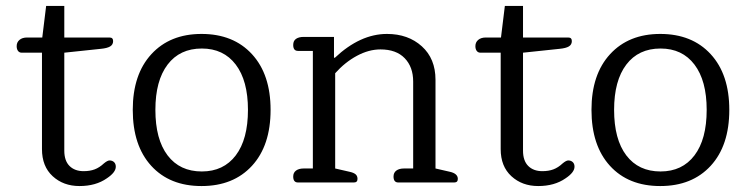

<svg xmlns="http://www.w3.org/2000/svg" viewBox="-20 -613 2510 645"><path d="M121 -112V-436H53Q45 -436 40.5 -442Q36 -448 36 -458Q36 -471 45.5 -479Q55 -487 71 -487H122L135 -593H196V-487H348Q360 -487 360 -475Q360 -463 350 -457Q340 -451 319 -449L196 -436V-107Q196 -73 213.5 -55.5Q231 -38 261 -38Q282 -38 298 -44Q314 -50 329 -64Q341 -74 348 -74Q357 -74 363 -68.5Q369 -63 369 -53Q369 -34 339 -14Q302 12 247 12Q193 12 157 -21Q121 -54 121 -112Z M426 -244Q426 -363 488.5 -431Q551 -499 657 -499Q764 -499 826.5 -431Q889 -363 889 -244Q889 -124 826.5 -56Q764 12 657 12Q550 12 488 -56Q426 -124 426 -244ZM813 -244Q813 -342 772 -396Q731 -450 658 -450Q584 -450 543 -396Q502 -342 502 -244Q502 -145 543 -91Q584 -37 658 -37Q731 -37 772 -91Q813 -145 813 -244Z M965 -20Q965 -33 974.5 -40Q984 -47 1000 -47H1031V-442H981Q965 -442 965 -462Q965 -476 974.5 -482.5Q984 -489 1000 -489H1102V-419H1105Q1190 -499 1280 -499Q1351 -499 1397 -457.5Q1443 -416 1443 -345V-47L1491 -36Q1518 -30 1518 -12Q1518 0 1506 0H1318Q1302 0 1302 -20Q1302 -33 1311.5 -40Q1321 -47 1337 -47H1368V-339Q1368 -388 1339.5 -417.5Q1311 -447 1258 -447Q1219 -447 1179 -425.5Q1139 -404 1106 -367V-47L1154 -36Q1168 -33 1174.5 -27.5Q1181 -22 1181 -12Q1181 0 1169 0H981Q965 0 965 -20Z M1662 -112V-436H1594Q1586 -436 1581.5 -442Q1577 -448 1577 -458Q1577 -471 1586.5 -479Q1596 -487 1612 -487H1663L1676 -593H1737V-487H1889Q1901 -487 1901 -475Q1901 -463 1891 -457Q1881 -451 1860 -449L1737 -436V-107Q1737 -73 1754.5 -55.5Q1772 -38 1802 -38Q1823 -38 1839 -44Q1855 -50 1870 -64Q1882 -74 1889 -74Q1898 -74 1904 -68.5Q1910 -63 1910 -53Q1910 -34 1880 -14Q1843 12 1788 12Q1734 12 1698 -21Q1662 -54 1662 -112Z M1967 -244Q1967 -363 2029.5 -431Q2092 -499 2198 -499Q2305 -499 2367.5 -431Q2430 -363 2430 -244Q2430 -124 2367.5 -56Q2305 12 2198 12Q2091 12 2029 -56Q1967 -124 1967 -244ZM2354 -244Q2354 -342 2313 -396Q2272 -450 2199 -450Q2125 -450 2084 -396Q2043 -342 2043 -244Q2043 -145 2084 -91Q2125 -37 2199 -37Q2272 -37 2313 -91Q2354 -145 2354 -244Z"/></svg>

Font: Maitree
Style: Regular
Weight: 400
Designer: CadsonDemak Team
Foundry: CadsonDemak
Version: Version 1.001